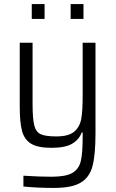

<svg xmlns="http://www.w3.org/2000/svg" viewBox="-20 -720 568 943"><path d="M95 196V143Q173 148 233 148Q303 148 335 129.5Q367 111 376.5 72.5Q386 34 386 -45V-69H381Q369 -35 335 -14.5Q301 6 233 6Q166 6 133 -14Q100 -34 88.5 -76Q77 -118 77 -195V-510H140V-210Q140 -136 148.5 -103.5Q157 -71 180.5 -60.5Q204 -50 257 -50Q317 -50 344.5 -73.5Q372 -97 379 -136Q386 -175 386 -247V-510H449V-67Q449 39 434.5 95Q420 151 376.5 177Q333 203 245 203Q162 203 95 196ZM136 -627V-700H199V-627ZM327 -627V-700H390V-627Z"/></svg>

Font: Saira Semi Condensed Light
Style: Regular
Weight: 300
Width: 4
Designer: Hector Gatti with collaboration of the Omnibus-Type team
Foundry: Omnibus-Type
Version: Version 1.001; ttfautohint (v1.8)